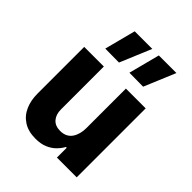

<svg xmlns="http://www.w3.org/2000/svg" viewBox="-221 -908 1043 1043"><g transform="rotate(45 300.5 -387.0)"><path d="M232.2 10Q176.6 10 139.7 -13.8Q102.8 -37.6 84.9 -78.5Q67 -119.4 67 -170.2V-530H217.8V-200.4Q217.8 -161.6 238.2 -138.1Q258.6 -114.6 297.2 -114.6Q321.8 -114.6 339 -123.7Q356.2 -132.8 366.6 -148.6Q377 -164.4 382.1 -184.2Q387.2 -204 387.2 -224.8V-530H539.2V0H387.2V-75.4H381.2Q370.4 -55 351 -35.1Q331.6 -15.2 302.4 -2.6Q273.2 10 232.2 10ZM336.2 -783.8 260.6 -603.4 154.4 -604.4 201 -783.8ZM521.6 -783.8 446 -603.4 339.8 -604.4 386.4 -783.8Z"/></g></svg>

Font: Be Vietnam Pro Variable Thin
Style: Regular
Weight: 100
Designer: Lam Bao, Tony Le, Vietanh Nguyen
Foundry: Yellow Type Foundry
Version: Version 1.002